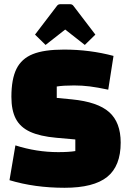

<svg xmlns="http://www.w3.org/2000/svg" viewBox="-20 -875 617 910"><path d="M256 -154Q307 -154 337 -159V-214L247 -222Q169 -229 122.5 -250.5Q76 -272 55 -312Q34 -352 34 -416Q34 -500 58 -548.5Q82 -597 135.5 -618.5Q189 -640 283 -640Q406 -640 518 -610L493 -450Q441 -461 405 -465.5Q369 -470 331 -470Q280 -470 249 -465V-411L321 -404Q443 -392 497.5 -343.5Q552 -295 552 -199Q552 -88 488 -36.5Q424 15 286 15Q144 15 25 -21L53 -186Q153 -154 256 -154ZM146 -711 249 -846Q255 -855 265 -855H313Q323 -855 329 -846L432 -711L382 -662L289 -735L196 -662Z"/></svg>

Font: Changa ExtraBold
Style: Regular
Weight: 800
Designer: Eduardo Rodriguez Tunni
Foundry: Eduardo Rodriguez Tunni
Version: Version 2.002; ttfautohint (v1.5) -l 8 -r 50 -G 220 -x 14 -H